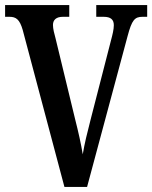

<svg xmlns="http://www.w3.org/2000/svg" viewBox="-20 -734 598 754"><path d="M69 -617 233 0H322L481 -592C498 -656 509 -668 540 -668H558V-714H358V-668H387C415 -668 427 -657 427 -635C427 -619 422 -598 416 -576L336 -265C322 -211 312 -170 305 -128C298 -170 288 -215 275 -266L198 -584C193 -602 188 -621 188 -636C188 -656 201 -668 227 -668H252V-714H0V-668H17C43 -668 57 -658 69 -617Z"/></svg>

Font: Noto Serif Armenian ExtraCondensed SemiBold
Style: Regular
Weight: 600
Width: 2
Designer: Monotype Design Team
Foundry: Monotype Imaging Inc.
Version: Version 2.008